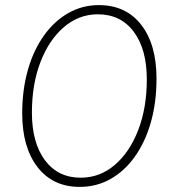

<svg xmlns="http://www.w3.org/2000/svg" viewBox="-20 -726 682 752"><path d="M292 6Q187 6 127 -71.5Q67 -149 67 -282Q67 -374 89 -451.5Q111 -529 151.5 -586Q192 -643 247 -674.5Q302 -706 367 -706Q473 -706 533 -629Q593 -552 593 -418Q593 -325 571 -247.5Q549 -170 508.5 -113Q468 -56 413 -25Q358 6 292 6ZM296 -30Q371 -30 429.5 -80Q488 -130 521.5 -217Q555 -304 555 -415Q555 -533 504 -601.5Q453 -670 363 -670Q289 -670 230.5 -620Q172 -570 138.5 -483Q105 -396 105 -285Q105 -167 156 -98.5Q207 -30 296 -30Z"/></svg>

Font: Asap Expanded Expanded Thin
Style: Italic
Weight: 100
Width: 7
Italic angle: -6°
Designer: Pablo Cosgaya
Foundry: Omnibus-Type
Version: Version 3.001; ttfautohint (v1.8.4.7-5d5b)